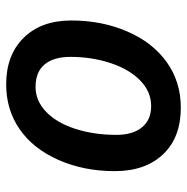

<svg xmlns="http://www.w3.org/2000/svg" viewBox="-12 -576 598 613"><g transform="rotate(90 286.5 -270.0)"><path d="M411.1 -342.8Q411.1 -395 387.2 -424.6Q363.3 -454.1 318.8 -454.1Q273.4 -454.1 237.5 -419.2Q201.7 -384.3 181.9 -324.5Q162.1 -264.6 162.1 -196.8Q162.1 -142.6 186.3 -113.8Q210.4 -85 257.8 -85Q301.8 -85 336.9 -118.2Q372.1 -151.4 391.6 -211.2Q411.1 -271 411.1 -342.8ZM526.9 -337.9Q526.9 -239.3 491.2 -158.4Q455.6 -77.6 393.3 -34.4Q331.1 8.8 250 8.8Q156.2 8.8 101.1 -47.1Q45.9 -103 45.9 -199.2Q45.9 -296.4 80.8 -377.4Q115.7 -458.5 178.7 -503.7Q241.7 -548.8 324.2 -548.8Q419.4 -548.8 473.1 -492.2Q526.9 -435.5 526.9 -337.9Z"/></g></svg>

Font: Open Sans Semibold
Style: Italic
Weight: 600
Italic angle: -12°
Foundry: Ascender Corporation
Version: Version 1.10